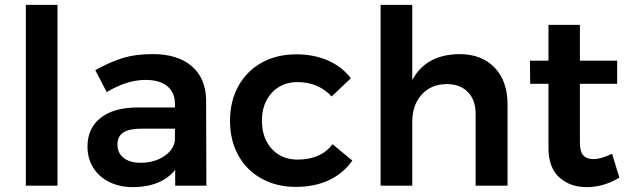

<svg xmlns="http://www.w3.org/2000/svg" viewBox="-20 -762 2583 788"><path d="M86 -742H216V0H86Z M699 0V-65Q671 -30 627 -12Q583 6 526 6Q470 6 427.5 -15.5Q385 -37 362 -75Q339 -113 339 -160Q339 -235 392 -277.5Q445 -320 542 -321H698V-335Q698 -382 667 -408Q636 -434 577 -434Q501 -434 418 -384L371 -474Q434 -509 485.5 -524.5Q537 -540 606 -540Q710 -540 767.5 -490Q825 -440 826 -350L827 0ZM698 -186V-234H563Q511 -234 486.5 -218.5Q462 -203 462 -168Q462 -134 487.5 -114Q513 -94 557 -94Q613 -94 653 -120.5Q693 -147 698 -186Z M1201 -425Q1136 -425 1095.5 -381Q1055 -337 1055 -267Q1055 -195 1095.5 -151Q1136 -107 1201 -107Q1297 -107 1345 -170L1426 -103Q1390 -51 1331 -23Q1272 5 1194 5Q1115 5 1053.5 -29Q992 -63 958 -124.5Q924 -186 924 -266Q924 -347 958.5 -409Q993 -471 1054.5 -505Q1116 -539 1196 -539Q1269 -539 1326.5 -513.5Q1384 -488 1420 -441L1341 -366Q1287 -425 1201 -425Z M2063 -334V0H1932V-296Q1932 -352 1900 -384.5Q1868 -417 1813 -417Q1748 -416 1710 -373Q1672 -330 1672 -263V0H1542V-742H1672V-433Q1727 -538 1865 -540Q1957 -540 2010 -484.5Q2063 -429 2063 -334Z M2522 -33Q2458 6 2388 6Q2319 6 2275 -34.5Q2231 -75 2231 -154V-418H2156L2155 -513H2231V-660H2360V-513H2513V-418H2360V-177Q2360 -140 2374 -124.5Q2388 -109 2416 -109Q2446 -109 2492 -131Z"/></svg>

Font: Montserrat Medium
Style: Regular
Weight: 500
Designer: Julieta Ulanovsky
Foundry: Julieta Ulanovsky
Version: Version 6.001